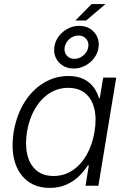

<svg xmlns="http://www.w3.org/2000/svg" viewBox="-20 -920 628 951"><path d="M226.6 10.7Q160.2 10.7 115.2 -24.2Q70.3 -59.1 52.5 -121.6Q34.7 -184.1 47.9 -267.1Q62 -350.1 100.6 -412.4Q139.2 -474.6 195.8 -509Q252.4 -543.5 318.8 -543.5Q364.7 -543.5 395.8 -527.6Q426.8 -511.7 444.6 -486.6Q462.4 -461.4 470.2 -433.6H474.1L491.2 -535.6H555.7L467.3 0H403.8L419.9 -100.6H414.6Q397 -72.3 370.4 -46.6Q343.8 -21 307.9 -5.1Q272 10.7 226.6 10.7ZM245.1 -48.3Q297.4 -48.3 339.4 -76.2Q381.3 -104 409.4 -153.6Q437.5 -203.1 448.2 -267.6Q459 -332 447.3 -381.1Q435.5 -430.2 402.8 -457.5Q370.1 -484.9 317.9 -484.9Q265.6 -484.9 223.4 -457Q181.2 -429.2 152.8 -380.4Q124.5 -331.5 113.8 -267.6Q103.5 -203.6 115.2 -154.1Q127 -104.5 159.9 -76.4Q192.9 -48.3 245.1 -48.3ZM353.5 -818.4 433.6 -899.9H502.4L406.7 -818.4ZM345.2 -580.6Q313.5 -580.6 290 -595.7Q266.6 -610.8 255.6 -635.7Q244.6 -660.6 249.5 -690.4Q254.4 -718.8 272.2 -741.7Q290 -764.6 316.2 -778.3Q342.3 -792 372.1 -792Q403.8 -792 427 -777.1Q450.2 -762.2 461.4 -737.3Q472.7 -712.4 467.8 -682.1Q462.9 -653.8 444.8 -630.6Q426.8 -607.4 400.6 -594Q374.5 -580.6 345.2 -580.6ZM348.6 -628.4Q372.6 -628.4 392.6 -645.3Q412.6 -662.1 417 -686Q421.4 -710.4 407.2 -727.3Q393.1 -744.1 368.7 -744.1Q344.2 -744.1 324.5 -727.3Q304.7 -710.4 300.3 -686Q296.4 -662.1 310.3 -645.3Q324.2 -628.4 348.6 -628.4Z"/></svg>

Font: Inter 20pt Light
Style: Italic
Weight: 300
Italic angle: -9.3988°
Version: Version 4.001;git-66647c0bb